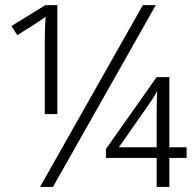

<svg xmlns="http://www.w3.org/2000/svg" viewBox="-20 -734 762 754"><path d="M188 0 591.8 -713.9H541L137.2 0ZM155.8 -286.1H205.1V-713.9H158.2L24.9 -631.8L47.9 -596.2L99.1 -627.9C123 -643.1 140.1 -654.8 159.2 -668C156.7 -636.2 155.8 -599.6 155.8 -564ZM645 0V-113.8H712.9V-155.8H645V-431.2H595.2L396 -148.9V-113.8H595.2V0ZM556.2 -312C570.3 -332 587.4 -356.9 597.2 -376C595.7 -346.7 595.2 -314.9 595.2 -284.2V-155.8H446.8Z"/></svg>

Font: Noto Reveo Sans
Style: Regular
Weight: 300
Designer: Monotype Design Team
Foundry: Monotype Imaging Inc.
Version: Version 2.007